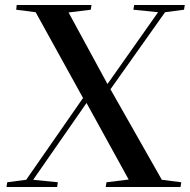

<svg xmlns="http://www.w3.org/2000/svg" viewBox="-20 -750 761 770"><path d="M6 0 9 -19 85 -29 313 -357 123 -701 45 -711 47 -730H347L344 -711L255 -700L411 -413L614 -701L515 -711L518 -730H721L718 -711L642 -701L423 -392L629 -29L707 -19L704 0H404L407 -19L496 -30L327 -337L113 -29L212 -19L209 0Z"/></svg>

Font: Literata 72pt SemiBold
Style: Italic
Weight: 600
Italic angle: -2°
Designer: Latin by Veronika Burian and Jose Scaglione. Greek by Irene Vlachou. Cyrillic by Vera Evstafieva
Foundry: TypeTogether
Version: Version 3.002